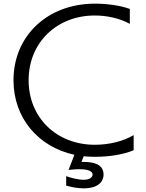

<svg xmlns="http://www.w3.org/2000/svg" viewBox="-20 -808 799 1053"><path d="M713 -67C654 -32 576 -14 500 -14C292 -14 137 -161 137 -368C137 -575 292 -723 500 -723C562 -723 636 -709 692 -677V-759C637 -779 565 -788 501 -788C240 -788 54 -611 54 -368C54 -162 188 -3 388 41L356 124C368 123 391 120 415 120C436 120 488 122 488 150C488 152 486 178 439 178C407 178 364 166 343 158V210C372 218 405 225 438 225C536 225 548 172 548 150C548 91 490 80 438 80H427L439 49C459 51 480 52 501 52C578 52 655 40 713 16Z"/></svg>

Font: LINE Seed JP_OTF Regular
Style: Regular
Weight: 400
Designer: LY Corporation & Fontrix & Fontworks
Version: Version 1.002